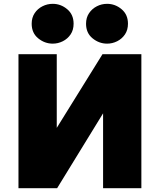

<svg xmlns="http://www.w3.org/2000/svg" viewBox="-20 -983 835 1003"><path d="M76.5 0V-700H276.5V-315L515.5 -700H718.5V0H518.5V-391L278.5 0ZM255.5 -755Q213.5 -755 179.5 -782.8Q145.5 -810.5 145.5 -859Q145.5 -891 161 -914.2Q176.5 -937.5 201.8 -950.2Q227 -963 255.5 -963Q297.5 -963 331 -935Q364.5 -907 364.5 -859Q364.5 -826.5 348.8 -803.2Q333 -780 308 -767.5Q283 -755 255.5 -755ZM539.5 -755Q497.5 -755 463.5 -782.8Q429.5 -810.5 429.5 -859Q429.5 -891 445.2 -914.2Q461 -937.5 486 -950.2Q511 -963 539.5 -963Q581.5 -963 615 -935Q648.5 -907 648.5 -859Q648.5 -826.5 632.8 -803.2Q617 -780 592 -767.5Q567 -755 539.5 -755Z"/></svg>

Font: Geologica Roman Black
Style: Regular
Weight: 900
Designer: Sindre Bremnes, Frode Helland
Foundry: Monokrom Skriftforlag AS
Version: Version 1.010;gftools[0.9.28]